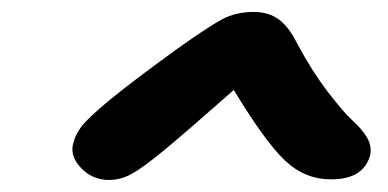

<svg xmlns="http://www.w3.org/2000/svg" viewBox="-20 -730 650 322"><path d="M535.2 -429.2Q491.7 -429.2 458.5 -460.2Q425.3 -491.2 372.1 -579.1Q289.6 -506.3 253.7 -476.8Q217.8 -447.3 199.7 -437.7Q181.6 -428.2 163.1 -428.2Q135.7 -428.2 116.9 -447.3Q98.1 -466.3 102.1 -486.8Q105.5 -502.9 116.2 -517.3Q127 -531.7 163.3 -561.8Q199.7 -591.8 272.9 -645Q329.6 -685.5 352.8 -697.8Q376 -710 405.8 -710Q429.7 -710 447 -697.8Q464.4 -685.5 479 -655.8Q503.4 -610.4 529.8 -575.9Q556.2 -541.5 571.3 -527.8Q586.4 -514.2 595 -500.2Q603.5 -486.3 601.1 -471.2Q590.8 -429.2 535.2 -429.2Z"/></svg>

Font: Shantell Sans Normal
Style: Italic
Weight: 600
Italic angle: -11.31°
Designer: Stephen Nixon, Anya Danilova, Shantell Martin
Foundry: Arrow Type
Version: Version 1.006;[559af2be0]